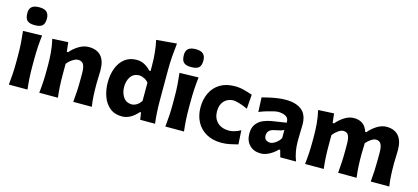

<svg xmlns="http://www.w3.org/2000/svg" viewBox="-61 -1230 3761 1726"><g transform="rotate(15 1819.5 -367.5)"><path d="M53.5 0Q59 -53.5 62.2 -103.8Q65.5 -154 65.5 -216V-266Q65.5 -340.5 61.5 -393Q57.5 -445.5 51.5 -499L228 -503.5Q221.5 -449 218 -395.5Q214.5 -342 214.5 -266V-216Q214.5 -154 217.5 -103.8Q220.5 -53.5 227 0ZM138.5 -576Q91 -576 69.2 -595.2Q47.5 -614.5 47.5 -667Q47.5 -704 69.2 -723.2Q91 -742.5 139.5 -742.5Q187.5 -742.5 209 -721.8Q230.5 -701 230.5 -661.5Q230.5 -613 209 -594.5Q187.5 -576 138.5 -576Z M336.5 0Q342.5 -53.5 345.5 -103.8Q348.5 -154 348.5 -216V-266Q348.5 -323 343.2 -381.2Q338 -439.5 324 -499L470.5 -506.5L480.5 -419.5H493Q523.5 -456.5 569 -484.5Q614.5 -512.5 660.5 -512.5Q816 -512.5 816 -335.5Q816 -302.5 814.2 -272Q812.5 -241.5 812.5 -216Q812.5 -154 815 -103.8Q817.5 -53.5 825.5 0H653Q658 -53.5 660.8 -102.8Q663.5 -152 663.5 -208V-271.5Q663.5 -324.5 649 -350.5Q634.5 -376.5 597 -376.5Q576.5 -376.5 546.8 -357.2Q517 -338 498 -312V-208Q498 -152 500.8 -102.8Q503.5 -53.5 510 0Z M1107.5 13.5Q1039 13.5 994.5 -23.5Q950 -60.5 928.5 -120.5Q907 -180.5 907 -250Q907 -324.5 930 -383.8Q953 -443 997.8 -477.8Q1042.5 -512.5 1109 -512.5Q1148 -512.5 1181.5 -494.2Q1215 -476 1240.5 -447.5H1252.5V-493.5Q1252.5 -554.5 1247 -613Q1241.5 -671.5 1228.5 -731L1418 -747.5Q1411 -688.5 1406.2 -625.5Q1401.5 -562.5 1401.5 -493.5V-216Q1401.5 -154 1404.5 -103.8Q1407.5 -53.5 1414 0H1276L1266 -66H1255.5Q1187 13.5 1107.5 13.5ZM1164 -113.5Q1217.5 -116.5 1252.5 -169.5V-339.5Q1234.5 -360.5 1211 -371.8Q1187.5 -383 1164.5 -384Q1111.5 -381.5 1085.5 -342.8Q1059.5 -304 1059.5 -249Q1059.5 -197 1085 -156.5Q1110.5 -116 1164 -113.5Z M1510 0Q1515.5 -53.5 1518.8 -103.8Q1522 -154 1522 -216V-266Q1522 -340.5 1518 -393Q1514 -445.5 1508 -499L1684.5 -503.5Q1678 -449 1674.5 -395.5Q1671 -342 1671 -266V-216Q1671 -154 1674 -103.8Q1677 -53.5 1683.5 0ZM1595 -576Q1547.5 -576 1525.8 -595.2Q1504 -614.5 1504 -667Q1504 -704 1525.8 -723.2Q1547.5 -742.5 1596 -742.5Q1644 -742.5 1665.5 -721.8Q1687 -701 1687 -661.5Q1687 -613 1665.5 -594.5Q1644 -576 1595 -576Z M2033 11Q1950 11 1891.2 -22.8Q1832.5 -56.5 1801.5 -115Q1770.5 -173.5 1770.5 -248.5Q1770.5 -324 1799.2 -383.8Q1828 -443.5 1884 -477.8Q1940 -512 2022.5 -512Q2067.5 -512 2111.5 -500Q2155.5 -488 2186 -477L2176 -344Q2128 -366.5 2092.5 -376Q2057 -385.5 2039.5 -385.5Q1987.5 -383.5 1955.2 -348.8Q1923 -314 1923 -253Q1923 -190 1961.5 -151.5Q2000 -113 2070.5 -112Q2092 -112 2121.2 -120.2Q2150.5 -128.5 2178.5 -144.5L2186 -14.5Q2157 -7.5 2116.2 1.8Q2075.5 11 2033 11Z M2398.5 12Q2334 12 2294.8 -27.8Q2255.5 -67.5 2255.5 -134.5Q2255.5 -191 2280.8 -223.8Q2306 -256.5 2343.2 -272.2Q2380.5 -288 2416 -294L2555 -315.5Q2557 -357.5 2527.8 -373.8Q2498.5 -390 2455.5 -390Q2443 -390 2414.5 -383.8Q2386 -377.5 2351 -366.8Q2316 -356 2283.5 -342.5L2277.5 -477Q2302 -483 2337.5 -491.5Q2373 -500 2414 -506.2Q2455 -512.5 2495 -512.5Q2589.5 -512.5 2643.2 -470.5Q2697 -428.5 2697 -333.5Q2697 -309 2695.5 -274.2Q2694 -239.5 2694 -211.5V-169.5Q2694 -131.5 2701.2 -89.2Q2708.5 -47 2726 0H2579.5L2561.5 -64.5H2550Q2535.5 -47.5 2511.2 -29.8Q2487 -12 2458 0Q2429 12 2398.5 12ZM2457.5 -103.5Q2478 -103.5 2505.8 -122Q2533.5 -140.5 2551.5 -171.5V-248Q2542 -241 2524.5 -235.8Q2507 -230.5 2459.5 -221Q2432.5 -215.5 2416.8 -199.2Q2401 -183 2401 -156Q2401 -127 2418.2 -115.2Q2435.5 -103.5 2457.5 -103.5Z M2810.5 0Q2816.5 -53.5 2819.5 -103.8Q2822.5 -154 2822.5 -216V-266Q2822.5 -323 2817.2 -381.2Q2812 -439.5 2798 -499L2944.5 -506.5L2954.5 -419.5H2967Q2997.5 -456.5 3041 -484.5Q3084.5 -512.5 3129.5 -512.5Q3229 -512.5 3258 -418H3268Q3299.5 -456.5 3343.8 -484.5Q3388 -512.5 3433 -512.5Q3506 -512.5 3545.2 -468Q3584.5 -423.5 3584.5 -335.5Q3584.5 -302.5 3582.8 -272Q3581 -241.5 3581 -216Q3581 -154 3583.5 -103.8Q3586 -53.5 3594 0H3421.5Q3426.5 -53.5 3429 -102.8Q3431.5 -152 3431.5 -208V-271.5Q3431.5 -324.5 3417.8 -350.5Q3404 -376.5 3369.5 -376.5Q3351 -376.5 3325.5 -359.8Q3300 -343 3280.5 -319.5Q3280 -291.5 3278.8 -265Q3277.5 -238.5 3277.5 -216Q3277.5 -154 3280 -103.8Q3282.5 -53.5 3290 0H3118Q3122.5 -53.5 3125.2 -102.8Q3128 -152 3128 -208V-271.5Q3128 -324.5 3114.5 -350.5Q3101 -376.5 3066 -376.5Q3046 -376.5 3018.5 -357.2Q2991 -338 2972 -312V-208Q2972 -152 2974.8 -102.8Q2977.5 -53.5 2984 0Z"/></g></svg>

Font: Commissioner Flair
Style: Bold
Weight: 700
Designer: Kostas Bartsokas
Foundry: Kostas Bartsokas
Version: Version 1.000; ttfautohint (v1.8.3)